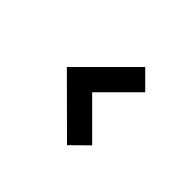

<svg xmlns="http://www.w3.org/2000/svg" viewBox="-113 -776 906 906"><g transform="rotate(45 339.5 -323.0)"><path d="M407.3 -62.5 145.8 -322.9 407.3 -584.4 491.7 -500 314.6 -322.9 491.7 -145.8Z"/></g></svg>

Font: Vladivostok Bold
Style: Regular
Weight: 700
Width: 4
Designer: Michael Sharanda
Foundry: Michael Sharanda
Version: Version 1.005